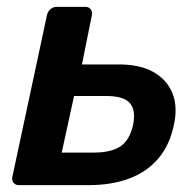

<svg xmlns="http://www.w3.org/2000/svg" viewBox="-20 -540 570 560"><path d="M35 0Q25 0 19.5 -7Q14 -14 16 -24L117 -496Q119 -506 127 -513Q135 -520 145 -520H229Q239 -520 244.5 -513Q250 -506 248 -496L219 -352H321Q386 -353 426.5 -330.5Q467 -308 483 -268Q499 -228 487 -175Q475 -117 442 -78Q409 -39 357.5 -19.5Q306 0 238 0ZM160 -95H254Q304 -95 331 -113Q358 -131 368 -175Q377 -218 359 -239Q341 -260 290 -260H196Z"/></svg>

Font: Rubik Light Medium
Style: Italic
Weight: 500
Italic angle: -12°
Version: Version 2.104